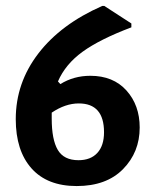

<svg xmlns="http://www.w3.org/2000/svg" viewBox="-20 -616 523 646"><path d="M331 -596 422 -537V-524Q316 -484 258 -442Q200 -400 175 -342L183 -333Q228 -361 284 -361Q361 -361 405.5 -311.5Q450 -262 450 -187Q450 -104 394 -47Q338 10 238 10Q139 10 86 -49.5Q33 -109 33 -215Q33 -337 109 -436Q185 -535 324 -596ZM154 -217Q154 -146 174.5 -111.5Q195 -77 244 -77Q285 -77 307.5 -101.5Q330 -126 330 -171Q330 -268 245 -268Q200 -268 154 -237Z"/></svg>

Font: Alegreya Sans
Style: Bold
Weight: 700
Designer: Juan Pablo del Peral
Foundry: Huerta Tipografica
Version: Version 2.007